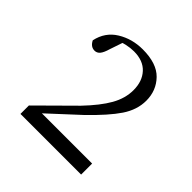

<svg xmlns="http://www.w3.org/2000/svg" viewBox="-126 -991 629 629"><g transform="rotate(45 188.5 -676.5)"><path d="M55 -460V-499L176 -619Q220 -665 241 -702Q262 -739 262 -777Q262 -818 239 -843Q216 -868 173 -868Q157 -868 139 -864Q121 -860 101 -850L131 -873L112 -817Q106 -796 98.5 -787Q91 -778 80 -778Q62 -778 52 -798Q62 -845 101 -869Q140 -893 189 -893Q254 -893 285 -861Q316 -829 316 -782Q316 -740 289.5 -700.5Q263 -661 205 -605L86 -495L95 -520L97 -511H336V-460Z"/></g></svg>

Font: Noto Serif KR ExtraLight
Style: Regular
Weight: 200
Designer: Ryoko NISHIZUKA 西塚涼子 (kana & ideographs); Frank Grießhammer (Latin, Greek & Cyrillic); Wenlong ZHANG 张文龙 (bopomofo); San
Foundry: Adobe
Version: Version 2.002-H1;hotconv 1.1.0;makeotfexe 2.6.0